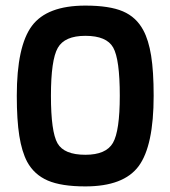

<svg xmlns="http://www.w3.org/2000/svg" viewBox="-20 -657 609 686"><path d="M529 -315Q529 -136 475.5 -63.5Q422 9 285 9Q199 9 150.5 -12Q102 -33 77 -79Q58 -115 49 -171.5Q40 -228 40 -315Q40 -492 94 -564.5Q148 -637 285 -637Q371 -637 419 -616.5Q467 -596 492 -549Q511 -514 520 -458Q529 -402 529 -315ZM408 -315Q408 -445 384.5 -487Q361 -529 285 -529Q211 -529 186.5 -486Q162 -443 162 -315Q162 -186 185.5 -145Q209 -104 285 -104Q359 -104 383.5 -146.5Q408 -189 408 -315Z"/></svg>

Font: Blinker SemiBold
Style: Regular
Weight: 600
Designer: Juergen Huber
Foundry: supertype
Version: Version 1.015;PS 1.15;hotconv 1.0.88;makeotf.lib2.5.647800